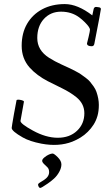

<svg xmlns="http://www.w3.org/2000/svg" viewBox="-20 -692 545 938"><path d="M193.1 188.5Q220 171.6 220 148.9Q220 133.5 211.4 125Q202.9 116.5 198 112.1Q186 101.3 186 93.6Q186 85.9 197.1 76.8Q208.3 67.6 219.1 62.9Q230 58.1 237.1 58.1Q244.1 58.1 262.1 76Q280 94 280 111.2Q280 128.4 269.4 147.7Q258.8 167 243.9 180.5Q229 194.1 213.1 204.8Q182.1 226.1 177 226.1Q171.9 226.1 168.9 220.2Q166 214.4 166 209.8Q166 205.3 174.4 200.1Q182.9 194.8 193.1 188.5ZM430.9 -616.9Q432.1 -621.1 434.3 -632.6Q436.5 -644 437.3 -646.9Q438 -649.7 438.4 -650.6Q438.7 -651.6 439.9 -653.3Q441.2 -655 442.4 -656Q445.8 -658.4 449.2 -658.1Q452.6 -657.7 457 -657.3Q461.4 -657 464.4 -656.2Q472.9 -654.5 472.9 -647.8Q472.9 -641.1 440.9 -478Q438.7 -466.1 428 -466.1Q405 -466.1 405 -480L412.6 -510.7Q419.9 -541.7 419.6 -547.5Q419.2 -553.2 413.1 -562Q407 -570.8 394.5 -583.4Q382.1 -595.9 366.7 -607.4Q329.3 -635 278.3 -635Q227.3 -635 194.7 -599.7Q162.1 -564.5 162.1 -506.1Q162.1 -446.5 219.2 -409.9Q247.8 -391.8 280.5 -377Q313.2 -362.1 322.5 -357.7Q331.8 -353.3 348.6 -344.5Q365.5 -335.7 374.8 -329.3Q384 -323 397.9 -312.6Q411.9 -302.2 419.8 -292.8Q427.7 -283.4 437.1 -270.1Q446.5 -256.8 451.2 -243.2Q462.9 -209.5 462.9 -179.3Q462.9 -149.2 456.1 -125.5Q449.2 -101.8 437.1 -82.9Q425 -64 408.7 -47.9Q392.3 -31.7 373.3 -20Q354.2 -8.3 333.5 0Q266.8 25.9 182.1 9.8Q125 -1.2 91.3 -20.5Q37.1 -51.3 37.1 -66.9Q37.1 -72 48.3 -135.6Q59.6 -199.2 60.8 -202.1Q62 -205.1 69.2 -205.1Q76.4 -205.1 86.7 -202.4Q96.9 -199.7 96.9 -195.1L80.1 -101.1Q80.1 -87.2 140.4 -54.2Q204.3 -19 262.3 -19Q320.3 -19 356.2 -53Q392.1 -86.9 392.1 -138.9Q392.1 -185.1 353.5 -216.8Q324.2 -240.7 281.6 -261.5Q239 -282.2 213.6 -295.3Q188.2 -308.3 165.3 -325.3Q142.3 -342.3 124.5 -362.3Q85.9 -406 85.9 -468.3Q85.9 -530.5 112.5 -576Q139.2 -621.6 186.6 -646.9Q234.1 -672.1 296.6 -672.1Q359.1 -672.1 430.9 -616.9Z"/></svg>

Font: Fanwood Text
Style: Italic
Weight: 400
Italic angle: -9°
Version: Version 1.101